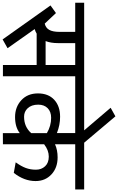

<svg xmlns="http://www.w3.org/2000/svg" viewBox="249 -1170 907 1476"><g transform="rotate(90 703.0 -431.5)"><path d="M209.5 -434.1V-555.7H-14.6V-624.5H673.3V-555.7H550.8V0H464.4V-259.3H223.1Q208.5 -250 188 -244.1L335 -35.6L267.6 2.4L6.3 -365.7L64.9 -407.7L146 -321.3Q179.2 -329.1 194.3 -356.4Q209.5 -383.8 209.5 -434.1ZM295.9 -422.9Q295.9 -368.2 280.3 -328.1H464.4V-555.7H295.9Z M987.8 -129.4Q941.4 -93.3 864.3 -93.3Q787.1 -93.3 734.9 -141.4Q682.6 -189.5 682.6 -269.3Q682.6 -349.1 731.4 -394.3Q780.3 -439.5 862.3 -439.5Q925.8 -439.5 987.3 -415V-555.7H643.6V-624.5H1420.9V-555.7H1073.7V-400.4Q1117.2 -420.4 1174.3 -420.4Q1254.4 -420.4 1305.4 -372.8Q1356.4 -325.2 1356.4 -251Q1356.4 -163.1 1293.5 -83.5L1212.4 -98.1Q1243.2 -141.1 1256.1 -176.5Q1269 -211.9 1269 -253.9Q1269 -295.9 1242.7 -324.2Q1216.3 -352.5 1168.2 -352.5Q1120.1 -352.5 1073.7 -316.9V0L987.8 0.5ZM870.1 -370.6Q823.2 -370.6 796.1 -343.8Q769 -316.9 769 -271.5Q769 -219.2 797.4 -189.5Q822.8 -162.6 861.8 -162.6Q939.5 -162.6 987.8 -217.3V-337.9Q932.6 -370.6 870.1 -370.6Z M1085.4 -596.2H990.7L793 -828.1L858.9 -864.7Z"/></g></svg>

Font: Yantramanav
Style: Regular
Weight: 400
Version: Version 1.001;PS 1.0;hotconv 1.0.72;makeotf.lib2.5.5900; ttf